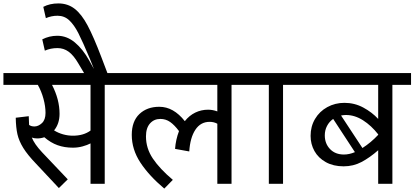

<svg xmlns="http://www.w3.org/2000/svg" viewBox="-40 -1074 2422 1122"><path d="M681 -578H572V0H489V-236Q470 -226 442.5 -218.5Q415 -211 386 -211Q337 -211 296.5 -225.5Q256 -240 219 -272Q199 -265 177 -265Q161 -265 146 -270Q161 -232 206 -184L356 -26L304 25L171 -117Q121 -169 96 -209.5Q71 -250 62 -289Q53 -328 52 -386L128 -395Q128 -374 130 -344Q142 -335 161 -335Q184 -335 205 -354.5Q226 -374 226 -414Q226 -453 214 -497Q202 -541 181 -578H-20V-647H681ZM489 -578H264Q308 -493 308 -409Q308 -351 276 -312Q300 -297 328.5 -289Q357 -281 386 -281Q448 -281 489 -311Z M530 -633 535 -624H465L418 -703Q390 -751 361 -772Q332 -793 296 -793Q256 -793 222 -778L207 -844Q248 -865 295 -865Q351 -865 398 -825.5Q445 -786 481 -721L509 -671L485 -731Q443 -831 418 -880Q393 -929 364.5 -955.5Q336 -982 296 -982Q261 -982 228 -968L213 -1034Q251 -1054 301 -1054Q356 -1054 396.5 -1022.5Q437 -991 472 -925Q507 -859 552 -741L593 -633Z M1422 -578H1313V0H1230V-351Q1210 -362 1185 -362Q1132 -362 1101.5 -315.5Q1071 -269 1066 -189L983 -204Q987 -258 1006 -308Q980 -343 954.5 -361Q929 -379 897 -379Q860 -379 836.5 -352.5Q813 -326 813 -277Q813 -207 853.5 -147Q894 -87 970 -23L920 28Q830 -48 780 -124.5Q730 -201 730 -286Q730 -365 774.5 -407.5Q819 -450 891 -450Q974 -450 1040 -366Q1066 -399 1101 -416Q1136 -433 1176 -433Q1203 -433 1230 -423V-578H660V-647H1422Z M1724 -578H1614V0H1531V-578H1402V-647H1724Z M2362 -578H2253V0H2170V-196Q2121 -153 2073 -127.5Q2025 -102 1968 -102Q1908 -102 1864 -126.5Q1820 -151 1797.5 -191.5Q1775 -232 1775 -280Q1775 -335 1801 -379Q1827 -423 1872.5 -448Q1918 -473 1973 -473Q2032 -473 2083 -445.5Q2134 -418 2170 -379V-578H1704V-647H2362ZM2170 -286V-289Q2130 -340 2081.5 -371Q2033 -402 1982 -402Q1967 -402 1953 -399L2078 -209Q2128 -241 2170 -286ZM1970 -171Q2001 -171 2034 -185L1907 -379Q1884 -363 1871 -338Q1858 -313 1858 -283Q1858 -235 1888.5 -203Q1919 -171 1970 -171Z"/></svg>

Font: Martel Sans
Style: Regular
Weight: 400
Designer: Dan Reynolds and Mathieu Réguer
Foundry: Dan Reynolds and Mathieu Réguer
Version: Version 1.002; ttfautohint (v1.1) -l 5 -r 5 -G 72 -x 0 -D la